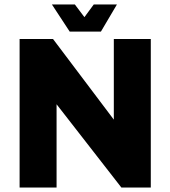

<svg xmlns="http://www.w3.org/2000/svg" viewBox="-20 -842 765 862"><path d="M68 0V-667H218L546 -232L491 -116V-667H657V0H525L195 -424L234 -506V0ZM293 -700 213 -822H316L359 -765L401 -822H505L433 -700Z"/></svg>

Font: Maven Pro ExtraBold
Style: Regular
Weight: 800
Designer: Joe Prince
Foundry: Joe Prince
Version: Version 2.100